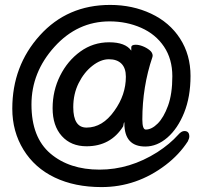

<svg xmlns="http://www.w3.org/2000/svg" viewBox="-20 -738 824 781"><path d="M332 -219Q397 -219 445 -287Q492 -352 492 -426Q492 -461 474 -479Q456 -497 423 -497Q390 -497 356 -470.5Q322 -444 300 -400Q278 -356 278 -302Q278 -219 332 -219ZM393 23Q284 23 202.5 -16Q121 -55 75.5 -129Q30 -203 30 -296Q30 -470 142 -594Q254 -718 428 -718Q519 -718 594.5 -682.5Q670 -647 712.5 -581Q755 -515 755 -429Q755 -344 729 -279.5Q703 -215 661 -178.5Q619 -142 571 -142Q486 -142 486 -236Q486 -241 485 -241Q484 -241 481 -224Q430 -143 332 -143Q269 -143 231.5 -184.5Q194 -226 194 -298Q194 -369 224.5 -430Q255 -491 307 -528.5Q359 -566 424 -566Q490 -566 514 -532V-545Q514 -556 532 -556Q545 -556 560.5 -550Q576 -544 588.5 -534Q601 -524 601 -511L600 -506Q559 -385 559 -252Q559 -211 573 -211Q597 -211 621.5 -235.5Q646 -260 663.5 -308Q681 -356 681 -428Q681 -498 647 -548.5Q613 -599 554 -625Q495 -651 426 -651Q295 -651 201.5 -547.5Q108 -444 108 -313Q108 -179 185 -113.5Q262 -48 385 -48Q508 -48 620 -119Q671 -152 705 -190Q718 -205 730 -205Q750 -205 750 -183Q750 -175 744 -163Q709 -109 654 -67Q536 23 393 23Z"/></svg>

Font: linja waso lili
Style: Bold
Weight: 400
Designer: Fontworks Inc.
Version: Version 1.000;August 6, 2022;FontCreator 14.0.0.2814 64-bit